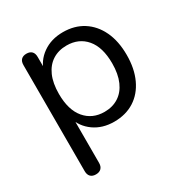

<svg xmlns="http://www.w3.org/2000/svg" viewBox="-159 -622 901 937"><g transform="rotate(-30 291.5 -154.0)"><path d="M115.9 186.9Q96.5 186.9 86 176.2Q75.6 165.5 75.6 145.7V-452Q75.6 -472.4 86 -482.9Q96.5 -493.3 115.4 -493.3Q134.8 -493.3 145.2 -482.9Q155.7 -472.4 155.7 -452V-357.1L144.7 -371.2Q160.7 -428 208.3 -461.6Q255.8 -495.3 322.1 -495.3Q387.1 -495.3 435.4 -464.6Q483.6 -433.8 510.3 -377.6Q537.1 -321.3 537.1 -243.4Q537.1 -166.5 510.6 -109.5Q484.1 -52.5 435.9 -21.8Q387.6 8.9 322.1 8.9Q256.3 8.9 209 -24.7Q161.7 -58.4 145.1 -113.8H156.6V145.7Q156.6 165.5 145.9 176.2Q135.3 186.9 115.9 186.9ZM305.1 -56.4Q350.6 -56.4 384.4 -78.1Q418.3 -99.8 436.7 -141.7Q455.1 -183.5 455.1 -243.4Q455.1 -334 414.5 -382Q373.8 -430 305.1 -430Q259.6 -430 225.8 -408.5Q192 -387 173.5 -345.4Q155.1 -303.8 155.1 -243.4Q155.1 -153.3 196 -104.8Q236.9 -56.4 305.1 -56.4Z"/></g></svg>

Font: Nunito ExtraLight
Style: Regular
Weight: 200
Designer: Vernon Adams
Foundry: Vernon Adams
Version: Version 3.602